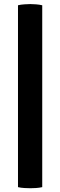

<svg xmlns="http://www.w3.org/2000/svg" viewBox="-20 -800 303 966"><path d="M70.5 -773.5Q84.5 -777 102.8 -778.2Q121 -779.5 132.5 -779.5Q145 -779.5 161.2 -778.2Q177.5 -777 192.5 -773.5V141.5Q177.5 145 161.2 146Q145 147 132.5 147Q121 147 102.8 146Q84.5 145 70.5 141.5Z"/></svg>

Font: Signika Light SemiBold
Style: Regular
Weight: 600
Version: Version 2.003;gftools[0.9.32]